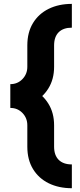

<svg xmlns="http://www.w3.org/2000/svg" viewBox="-20 -827 419 1009"><path d="M264.3 -56.2V-168.6Q264.3 -234 234 -282.6Q203.8 -331.2 151.7 -358Q99.6 -384.8 34.2 -384.8V-259.8Q72.4 -259.8 98 -233.3Q123.6 -206.7 123.6 -168.6V-56.2Q123.6 12.5 153.5 61.4Q183.3 110.3 236.1 136.2Q288.9 162.1 357.6 162.1V37.1Q312.6 37.1 288.4 12.9Q264.3 -11.2 264.3 -56.2ZM264.3 -588.3Q264.3 -633.5 288.4 -657.6Q312.6 -681.6 357.6 -681.6V-806.6Q288.9 -806.6 236.1 -780.7Q183.3 -754.8 153.5 -706Q123.6 -657.2 123.6 -588.3V-476Q123.6 -438 98 -411.4Q72.4 -384.8 34.2 -384.8V-259.8Q99.6 -259.8 151.7 -286.5Q203.8 -313.3 234 -361.9Q264.3 -410.5 264.3 -476Z"/></svg>

Font: Giphurs SC
Style: Regular
Weight: 400
Version: Version 0.920